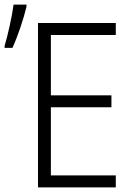

<svg xmlns="http://www.w3.org/2000/svg" viewBox="-53 -814 603 834"><path d="M-33 -615V-606H1C24 -656 50 -733 62 -785V-794H6C0 -747 -20 -656 -33 -615ZM112 0H450V-52H168V-348H431V-400H168V-662H450V-714H112Z"/></svg>

Font: Noto Sans Mono Condensed Light
Style: Regular
Weight: 300
Width: 3
Designer: Monotype Design Team
Foundry: Monotype Imaging Inc.
Version: Version 2.014